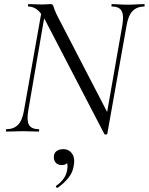

<svg xmlns="http://www.w3.org/2000/svg" viewBox="-20 -645 729 941"><path d="M491 11 203 -543Q181 -584 161 -598.5Q141 -613 120 -613Q117 -613 117 -619Q117 -625 120 -625Q135 -625 153 -624Q171 -623 185 -623Q198 -623 210.5 -624Q223 -625 228 -625Q239 -625 242 -613.5Q245 -602 258 -573L513 -81L506 10Q506 14 499.5 14.5Q493 15 491 11ZM12 0Q9 0 9 -6Q9 -12 12 -12Q48 -12 69 -34Q90 -56 98 -106L186 -602L204 -600L119 -106Q110 -56 121.5 -34Q133 -12 170 -12Q172 -12 172 -6Q172 0 170 0Q153 0 134.5 -1Q116 -2 91 -2Q70 -2 50 -1Q30 0 12 0ZM506 10 493 -27 579 -518Q588 -568 576.5 -590.5Q565 -613 529 -613Q526 -613 526 -619Q526 -625 529 -625Q545 -625 564 -623.5Q583 -622 607 -622Q628 -622 648.5 -623.5Q669 -625 687 -625Q689 -625 689 -619Q689 -613 687 -613Q651 -613 629.5 -590.5Q608 -568 600 -518ZM263 275Q259 277 255.5 272.5Q252 268 256 265Q279 249 292.5 229.5Q306 210 309 188Q314 162 306.5 150.5Q299 139 289 137L317 127Q318 146 308.5 155Q299 164 283 164Q263 164 253 152Q243 140 244 123Q244 106 256.5 96Q269 86 290 86Q318 86 333.5 108.5Q349 131 341 170Q336 201 315 227Q294 253 263 275Z"/></svg>

Font: Cormorant
Style: Italic
Weight: 400
Italic angle: -10°
Designer: Christian Thalmann (Catharsis Fonts)
Foundry: Catharsis Fonts
Version: Version 4.000